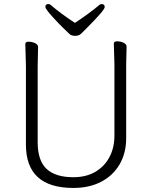

<svg xmlns="http://www.w3.org/2000/svg" viewBox="-20 -912 750 948"><path d="M350 -799Q420 -845 470 -887Q475 -892 482 -892Q497 -892 497 -877Q497 -862 408 -773L380 -745Q369 -735 350.5 -735Q332 -735 321 -746Q310 -757 290.5 -775.5Q271 -794 237.5 -831Q204 -868 204 -878Q204 -892 219 -892Q226 -892 231 -887Q281 -844 350 -799ZM168 -680 166 -584V-210Q166 -119 210 -78Q254 -37 342 -37Q405 -37 450.5 -63.5Q496 -90 520.5 -136.5Q545 -183 545 -242V-595L542 -697Q542 -708 558.5 -708Q575 -708 590 -701Q605 -694 605 -682L603 -594V-230Q603 -156 570.5 -100.5Q538 -45 479.5 -14.5Q421 16 342 16Q108 16 108 -198V-586L105 -695Q105 -706 121.5 -706Q138 -706 153 -699Q168 -692 168 -680Z"/></svg>

Font: LXGW WenKai Light
Style: Regular
Weight: 300
Designer: LXGW / Fontworks Inc.
Foundry: LXGW / Fontworks Inc.
Version: Version 1.501; October 10, 2024